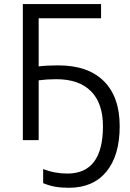

<svg xmlns="http://www.w3.org/2000/svg" viewBox="-20 -683 636 936"><path d="M254.4 -296.9Q209 -296.9 168.5 -291.5V0H91.3V-663.1H472.7V-593.8H168.5V-359.4Q209 -364.3 264.2 -364.3Q409.2 -364.3 486.3 -287.4Q563.5 -210.4 563.5 -67.9Q563.5 74.7 498.8 153.6Q434.1 232.4 316.4 232.4Q278.8 232.4 250.5 227.5Q222.2 222.7 190.4 210V141.1Q246.1 163.1 308.6 163.1Q481.9 163.1 481.9 -67.9Q481.9 -179.2 423.8 -238Q365.7 -296.9 254.4 -296.9Z"/></svg>

Font: Bpm'online Open Sans
Style: Regular
Weight: 400
Foundry: Ascender Corporation
Version: Version 1.10